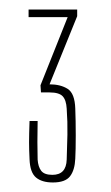

<svg xmlns="http://www.w3.org/2000/svg" viewBox="-20 -820 232 403"><path d="M91 -437Q68 -437 55.5 -447.5Q43 -458 42 -486Q41 -506 41 -521.5Q41 -537 42 -566H59Q58 -518 59 -485Q60 -470 66.5 -461.5Q73 -453 90 -453Q119 -453 120 -485Q121 -511 121.5 -537.5Q122 -564 120 -592Q119 -610 111.5 -618Q104 -626 84 -626H66L65 -641L122 -784H40V-800H142V-786L84 -643Q107 -643 122 -633.5Q137 -624 138 -592Q139 -567 139 -536Q139 -505 138 -487Q137 -463 127 -450Q117 -437 91 -437Z"/></svg>

Font: Big Shoulders Display Thin
Style: Regular
Weight: 100
Designer: Patric King
Foundry: XO Type Co
Version: Version 1.000; ttfautohint (v1.8.2)